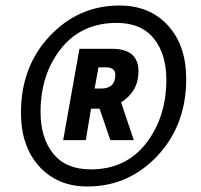

<svg xmlns="http://www.w3.org/2000/svg" viewBox="-20 -713 727 696"><path d="M297 -37Q188 -37 122 -110Q56 -183 56 -304Q56 -472 160.5 -582.5Q265 -693 413 -693Q523 -693 589 -620.5Q655 -548 655 -427Q655 -259 550.5 -148Q446 -37 297 -37ZM403 -630Q275 -630 201 -536.5Q127 -443 127 -307Q127 -213 173 -156Q219 -99 309 -99Q436 -99 509.5 -193.5Q583 -288 583 -424Q583 -517 537.5 -573.5Q492 -630 403 -630ZM465 -205H380L341 -319H310L291 -205H209L268 -536H387Q482 -536 482 -454Q482 -382 419 -342ZM363 -469H337L323 -392H347Q398 -392 398 -442Q398 -469 363 -469Z"/></svg>

Font: Cabin
Style: SemiBold Italic
Weight: 600
Designer: Pablo Impallari
Foundry: Pablo Impallari. www.impallari.com Igino Marini. www.ikern.com
Version: Version 1.005